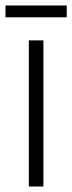

<svg xmlns="http://www.w3.org/2000/svg" viewBox="-37 -679 263 699"><path d="M121 0H68V-532H121ZM206 -659V-616H-17V-659Z"/></svg>

Font: Noto Sans Myanmar ExtraCondensed Light
Style: Regular
Weight: 300
Width: 2
Designer: Monotype Design Team
Foundry: Monotype Imaging Inc.
Version: Version 2.107; ttfautohint (v1.8.4.7-5d5b)